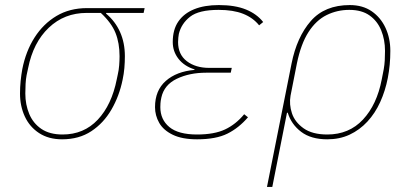

<svg xmlns="http://www.w3.org/2000/svg" viewBox="-20 -538 1621 758"><path d="M547 -487H399V-484Q435 -454 454 -411.5Q473 -369 473 -316Q473 -293 471 -269.5Q469 -246 464 -223Q451 -159 420 -105.5Q389 -52 340.5 -20Q292 12 225 12Q172 12 134.5 -12.5Q97 -37 78 -78Q59 -119 59 -169Q59 -194 61.5 -218.5Q64 -243 68 -265Q82 -336 116.5 -390Q151 -444 203 -475Q255 -506 324 -506H551ZM378 -487H322Q234 -487 172.5 -428.5Q111 -370 91 -269L85 -241Q82 -225 81 -207Q80 -189 80 -169Q80 -125 95.5 -88Q111 -51 143.5 -29Q176 -7 227 -7Q311 -7 366 -65.5Q421 -124 441 -225L445 -244Q449 -261 450.5 -280Q452 -299 452 -316Q452 -368 436 -408Q420 -448 378 -487Z M944 -87 959 -75Q923 -33 878 -10.5Q833 12 758 12Q699 12 662 -6Q625 -24 608.5 -53Q592 -82 592 -115Q592 -181 634.5 -218.5Q677 -256 748 -262V-264Q707 -277 684.5 -306Q662 -335 662 -372Q662 -421 684 -453Q706 -485 746.5 -501.5Q787 -518 844 -518Q908 -518 951 -500.5Q994 -483 1019 -451L1003 -438Q979 -468 940 -483.5Q901 -499 843 -499Q765 -499 730.5 -472Q696 -445 686 -404Q685 -397 684 -389.5Q683 -382 683 -372Q683 -323 717.5 -296.5Q752 -270 806 -270H895L891 -251H794Q728 -251 678 -227Q628 -203 617 -153Q614 -139 613.5 -130Q613 -121 613 -115Q613 -66 648.5 -36.5Q684 -7 758 -7Q826 -7 868.5 -27Q911 -47 944 -87Z M1034 200 1131 -287Q1152 -392 1207 -455Q1262 -518 1361 -518Q1412 -518 1447.5 -493.5Q1483 -469 1502 -428Q1521 -387 1521 -337Q1521 -309 1518.5 -282.5Q1516 -256 1511 -230Q1501 -179 1481 -135Q1461 -91 1430.5 -58Q1400 -25 1360.5 -6.5Q1321 12 1272 12Q1208 12 1169 -17.5Q1130 -47 1116 -93H1113L1055 200ZM1272 -7Q1358 -7 1413 -66Q1468 -125 1487 -224L1495 -265Q1498 -282 1499 -300Q1500 -318 1500 -337Q1500 -381 1485 -418Q1470 -455 1439 -477Q1408 -499 1359 -499Q1311 -499 1269.5 -478.5Q1228 -458 1198 -411.5Q1168 -365 1152 -287L1127 -160Q1121 -126 1132.5 -91Q1144 -56 1178.5 -31.5Q1213 -7 1272 -7Z"/></svg>

Font: IBM Plex Sans Thin
Style: Italic
Weight: 250
Italic angle: -11.31°
Designer: Mike Abbink, Paul van der Laan, Pieter van Rosmalen
Foundry: Bold Monday
Version: Version 3.201